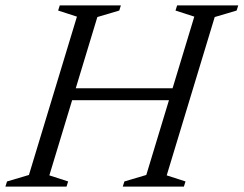

<svg xmlns="http://www.w3.org/2000/svg" viewBox="-37 -690 901 710"><path d="M182 -319.5 195.5 -363.5H648L634.5 -319.5ZM247.5 -628.5 178 -651 184 -670H410L404 -651L323 -627L145.5 -41.5L215 -19L209 0H-17L-11 -19L70 -43ZM681.5 -628.5 612 -651 618 -670H844L838 -651L757 -627L579.5 -41.5L649 -19L643 0H417L423 -19L504 -43Z"/></svg>

Font: Newsreader Text
Style: Italic
Weight: 400
Italic angle: -17°
Designer: Hugues Gentile
Foundry: Production Type
Version: Version 1.001